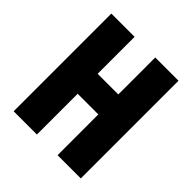

<svg xmlns="http://www.w3.org/2000/svg" viewBox="-192 -853 992 992"><g transform="rotate(45 304.5 -357.0)"><path d="M549.8 0H379.9V-297.9H229V0H59.1V-713.9H229V-443.8H379.9V-713.9H549.8Z"/></g></svg>

Font: Open Sans Condensed ExtraBold
Style: Regular
Weight: 800
Width: 3
Designer: Monotype Design Team
Foundry: Monotype Imaging Inc.
Version: Version 3.000; ttfautohint (v1.8.4)